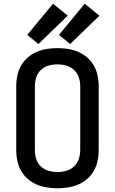

<svg xmlns="http://www.w3.org/2000/svg" viewBox="-20 -1001 616 1029"><path d="M288 8Q322 8 356 1.5Q390 -5 420 -22.5Q450 -40 471 -67.5Q492 -95 500.5 -128.5Q509 -162 509 -197V-539Q509 -573 500.5 -606.5Q492 -640 471 -667.5Q450 -695 420 -712.5Q390 -730 356 -736.5Q322 -743 288 -743Q254 -743 220 -736.5Q186 -730 156 -712.5Q126 -695 105 -667.5Q84 -640 75.5 -606.5Q67 -573 67 -539V-197Q67 -162 75.5 -128.5Q84 -95 105 -67.5Q126 -40 156 -22.5Q186 -5 220 1.5Q254 8 288 8ZM288 -79Q264 -79 240.5 -85.5Q217 -92 199 -109Q181 -126 174 -149.5Q167 -173 167 -197V-539Q167 -563 174 -586Q181 -609 199 -626Q217 -643 240.5 -649.5Q264 -656 288 -656Q312 -656 335.5 -649.5Q359 -643 377 -626Q395 -609 402.5 -586Q410 -563 410 -539V-197Q410 -173 402.5 -149.5Q395 -126 377 -109Q359 -92 335.5 -85.5Q312 -79 288 -79ZM356 -765 513 -917 434 -981 296 -814ZM186 -765 343 -917 264 -981 126 -814Z"/></svg>

Font: Iosevka Sparkle Medium
Style: Regular
Weight: 500
Designer: Belleve Invis
Foundry: Belleve Invis
Version: Version 4.5.0; ttfautohint (v1.8.3)